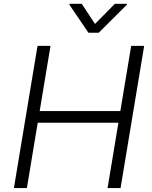

<svg xmlns="http://www.w3.org/2000/svg" viewBox="-20 -962 779 982"><path d="M398.1 -942.5H335.9L335.2 -937.5L432.2 -794.7H485.1L628.6 -937.5L629.6 -942.5H567.5L465.9 -839.5ZM51.1 0H117.5L172.9 -334.2H585.6L530.2 0H596.6L717.3 -727.3H650.9L595.5 -393.8H182.9L238.3 -727.3H171.9Z"/></svg>

Font: TID UI Light
Style: Italic
Weight: 300
Italic angle: -9.39999°
Designer: The TID Project Authors
Foundry: Bakken & Bæck
Version: Version 1.001;hotconv 1.0.109;makeotfexe 2.5.65596